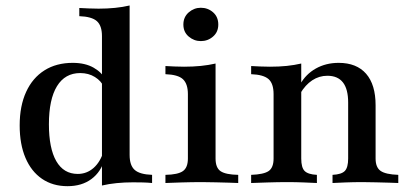

<svg xmlns="http://www.w3.org/2000/svg" viewBox="-20 -651 1452 683"><path d="M342.7 8.9V-522.6Q342.7 -559.7 324.6 -575.8Q306.5 -591.9 262.1 -593.5V-622.6Q279 -621.8 296 -621Q312.9 -620.2 330.6 -620.2Q361.3 -620.2 389.1 -623Q416.9 -625.8 441.1 -631.5V-100Q441.1 -62.9 458.9 -46.8Q476.6 -30.6 521 -29V0Q504.8 -1.6 488.3 -2Q471.8 -2.4 453.2 -2.4Q422.6 -2.4 394.8 0.4Q366.9 3.2 342.7 8.9ZM220.2 11.3Q167.7 11.3 129.4 -14.9Q91.1 -41.1 70.6 -89.5Q50 -137.9 50 -204.8Q50 -274.2 73 -324.2Q96 -374.2 138.3 -400.8Q180.6 -427.4 238.7 -427.4Q283.1 -427.4 313.3 -410.1Q343.5 -392.7 354.8 -367.7L349.2 -341.9Q340.3 -362.9 317.7 -377Q295.2 -391.1 265.3 -391.1Q211.3 -391.1 182.7 -344.4Q154 -297.6 154 -208.9Q154 -123.4 180.2 -77.8Q206.5 -32.3 256.5 -32.3Q288.7 -32.3 312.9 -53.6Q337.1 -75 348.4 -112.9L352.4 -85.5Q339.5 -39.5 305.2 -14.1Q271 11.3 220.2 11.3Z M568.5 0V-29Q612.9 -29.8 630.6 -42.3Q648.4 -54.8 648.4 -87.1V-316.1Q648.4 -352.4 631 -369Q613.7 -385.5 568.5 -387.1V-416.1Q583.9 -415.3 600.8 -414.5Q617.7 -413.7 634.7 -413.7Q666.1 -413.7 694.4 -416.5Q722.6 -419.4 746.8 -425V-87.1Q746.8 -54 764.9 -41.9Q783.1 -29.8 827.4 -29V0Q815.3 -0.8 794.4 -1.2Q773.4 -1.6 748.4 -2.4Q723.4 -3.2 698.4 -3.2Q662.1 -3.2 624.6 -2Q587.1 -0.8 568.5 0ZM694.4 -504.8Q670.2 -504.8 651.2 -521Q632.3 -537.1 632.3 -563.7Q632.3 -590.3 651.2 -606.9Q670.2 -623.4 694.4 -623.4Q719.4 -623.4 737.9 -607.3Q756.5 -591.1 756.5 -563.7Q756.5 -537.1 737.9 -521Q719.4 -504.8 694.4 -504.8Z M1162.9 0V-29Q1195.2 -30.6 1206.9 -43.1Q1218.5 -55.6 1218.5 -87.1V-286.3Q1218.5 -333.9 1200 -357.7Q1181.5 -381.5 1144.4 -381.5Q1115.3 -381.5 1090.7 -365.3Q1066.1 -349.2 1047.6 -317.7V-350.8Q1067.7 -387.1 1103.6 -407.3Q1139.5 -427.4 1184.7 -427.4Q1248.4 -427.4 1282.3 -388.7Q1316.1 -350 1316.1 -276.6V-87.1Q1316.1 -55.6 1333.9 -43.1Q1351.6 -30.6 1396.8 -29V0Q1384.7 -0.8 1363.7 -1.2Q1342.7 -1.6 1317.7 -2.4Q1292.7 -3.2 1269.4 -3.2Q1237.9 -3.2 1208.1 -2Q1178.2 -0.8 1162.9 0ZM873.4 0V-29Q918.5 -30.6 935.9 -42.7Q953.2 -54.8 953.2 -87.1V-316.1Q953.2 -354 935.1 -369.8Q916.9 -385.5 873.4 -387.1V-416.1Q889.5 -415.3 906 -414.5Q922.6 -413.7 940.3 -413.7Q972.6 -413.7 1000 -416.5Q1027.4 -419.4 1051.6 -425V-87.1Q1051.6 -54.8 1063.7 -42.7Q1075.8 -30.6 1107.3 -29V0Q1088.7 -0.8 1060.9 -2Q1033.1 -3.2 1002.4 -3.2Q968.5 -3.2 932.7 -2Q896.8 -0.8 873.4 0Z"/></svg>

Font: Playfair SemiBold
Style: Regular
Weight: 600
Designer: Claus Eggers Sørensen
Foundry: Claus Eggers Sørensen
Version: Version 2.001;gftools[0.9.30]